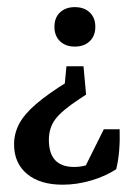

<svg xmlns="http://www.w3.org/2000/svg" viewBox="-20 -395 376 539"><path d="M214.4 -209 221.7 -129.4 203.1 -117.2Q153.3 -84.5 135.3 -60.3Q117.2 -36.1 117.2 -2.4Q117.2 73.7 188 73.7Q231.4 73.7 270 45.4L315.9 -32.2Q316.9 -1 314.5 28.1Q312 57.1 306.2 80.1Q275.4 100.1 235.4 111.8Q195.3 123.5 155.8 123.5Q92.3 123.5 55.9 93.3Q19.5 63 19.5 10.3Q19.5 -20 33.7 -47.1Q47.9 -74.2 81.3 -103Q114.7 -131.8 171.9 -167L182.1 -173.3L161.1 -151.4L166.5 -209ZM315.9 -32.2 304.7 64 210.9 89.4 271.5 -32.2ZM189.9 -375Q216.3 -375 231.9 -360.1Q247.6 -345.2 247.6 -319.8Q247.6 -294.4 231.9 -279.3Q216.3 -264.2 189.9 -264.2Q164.1 -264.2 148.4 -279.3Q132.8 -294.4 132.8 -319.8Q132.8 -345.2 148.4 -360.1Q164.1 -375 189.9 -375Z"/></svg>

Font: Markazi Text Medium
Style: Regular
Weight: 500
Designer: Borna Izadpanah (Arabic designer), Fiona Ross (Arabic design director) and Florian Runge (Latin designer)
Foundry: Borna Izadpanah and Florian Runge
Version: Version 1.001